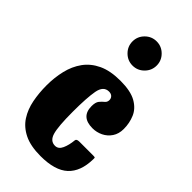

<svg xmlns="http://www.w3.org/2000/svg" viewBox="-252 -881 970 970"><g transform="rotate(45 233.5 -395.5)"><path d="M18 -256.5Q18 -312.5 30 -363.2Q42 -414 70.2 -453.2Q98.5 -492.5 146.2 -515Q194 -537.5 266 -537.5Q339 -537.5 379 -514.8Q419 -492 434.5 -455.2Q450 -418.5 450 -377Q450 -342 433.5 -317.5Q417 -293 390.8 -280.2Q364.5 -267.5 335.5 -267.5Q253 -267.5 253 -343.5Q253 -371.5 263.5 -384.2Q274 -397 284.8 -405.5Q295.5 -414 295.5 -429Q295.5 -441.5 287 -449.8Q278.5 -458 263.5 -458Q224.5 -458 215.2 -406.8Q206 -355.5 206 -256.5Q206 -151.5 217.8 -111.2Q229.5 -71 264 -71Q288 -71 300 -97.8Q312 -124.5 315.5 -161.5Q316.5 -173 337 -173H435.5Q447 -173 448.2 -170.8Q449.5 -168.5 449 -159Q447.5 -71 399.8 -26.8Q352 17.5 249.5 17.5Q177.5 17.5 132 -5Q86.5 -27.5 61.8 -66Q37 -104.5 27.5 -153.8Q18 -203 18 -256.5ZM254.5 -634.5Q219 -634.5 193.5 -660Q168 -685.5 168 -721Q168 -756.5 193.5 -782Q219 -807.5 254.5 -807.5Q290 -807.5 315.5 -782Q341 -756.5 341 -721Q341 -685.5 315.5 -660Q290 -634.5 254.5 -634.5Z"/></g></svg>

Font: Besley* Condensed Heavy
Style: Regular
Weight: 800
Width: 3
Designer: Owen Earl
Foundry: indestructible type*
Version: Version 3.000; ttfautohint (v1.8.3)